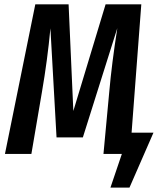

<svg xmlns="http://www.w3.org/2000/svg" viewBox="-20 -711 752 887"><path d="M587.9 -98.1H689L578.1 155.8H490.2L543 0H458L484.9 -288.1Q496.1 -415.5 522 -581.1L362.8 -76.2H241.2L212.9 -580.1Q199.2 -433.1 173.8 -286.1L125 0H2.9L143.1 -690.9H296.9L318.8 -198.2L467.8 -690.9H632.8Z"/></svg>

Font: Fira Sans Compressed Medium
Style: Italic
Weight: 500
Width: 3
Italic angle: -8°
Designer: Carrois Corporate & Edenspiekermann AG
Foundry: Carrois Corporate GbR & Edenspiekermann AG
Version: Version 4.203;PS 004.203;hotconv 1.0.88;makeotf.lib2.5.64775